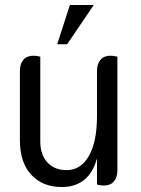

<svg xmlns="http://www.w3.org/2000/svg" viewBox="-20 -740 566 772"><path d="M60 -177V-455Q60 -483 74 -499.5Q88 -516 114 -516Q129 -516 142 -512V-171Q142 -118 170.5 -87Q199 -56 248 -56Q305 -56 337.5 -113Q370 -170 370 -274V-455Q370 -483 384 -499.5Q398 -516 424 -516Q439 -516 452 -512V-55Q452 -27 438 -10.5Q424 6 398 6Q383 6 370 2V-103Q338 12 228 12Q152 12 106 -37Q60 -86 60 -177ZM261 -720H357L250 -562H210Z"/></svg>

Font: Thasadith
Style: Bold
Weight: 700
Designer: Cadson Demak Co.,Ltd.
Foundry: Cadson Demak Co.,Ltd.
Version: Version 1.000; ttfautohint (v1.6)